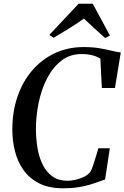

<svg xmlns="http://www.w3.org/2000/svg" viewBox="-20 -1005 670 1034"><path d="M320.5 9Q243 9 190.5 -17.8Q138 -44.5 106.2 -89.8Q74.5 -135 60.5 -191Q46.5 -247 46.5 -305Q46 -402.5 74 -484.2Q102 -566 153.5 -625.8Q205 -685.5 275.2 -718.5Q345.5 -751.5 429.5 -751.5Q479.5 -751.5 517.2 -745Q555 -738.5 582.5 -731.5Q610 -724.5 630.5 -722.5L599 -531H528.5L520.5 -689Q511 -695.5 497.2 -701Q483.5 -706.5 464.2 -710.2Q445 -714 419 -714Q356.5 -714 310 -677.8Q263.5 -641.5 233 -581.8Q202.5 -522 187.8 -449.8Q173 -377.5 173.5 -305Q174 -254 182.5 -205Q191 -156 210.5 -117Q230 -78 262.5 -54.8Q295 -31.5 343 -31.5Q363.5 -31.5 388.5 -37.2Q413.5 -43 435.8 -54.5Q458 -66 469 -83Q474 -93.5 479.5 -109Q485 -124.5 490.2 -141.8Q495.5 -159 500.8 -175.8Q506 -192.5 509.5 -206.5H571.5L546 -38.5Q531.5 -34 511 -26.2Q490.5 -18.5 463 -10.2Q435.5 -2 400.2 3.5Q365 9 320.5 9ZM245.5 -817 403.5 -985H479.5L572 -813.5L546.5 -800Q517.5 -825.5 488.5 -852Q459.5 -878.5 432 -905Q395 -878.5 353.8 -853Q312.5 -827.5 268.5 -801.5Z"/></svg>

Font: Merriweather 96pt Medium
Style: Italic
Weight: 500
Italic angle: -7.8°
Version: Version 2.101